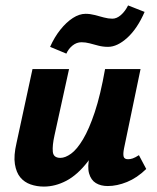

<svg xmlns="http://www.w3.org/2000/svg" viewBox="-20 -679 580 709"><path d="M142 10Q116 10 93 2Q70 -6 55 -24Q40 -42 35 -73Q30 -104 41 -151L100 -424H235L181 -178Q173 -142 175 -119Q177 -96 203 -96Q221 -96 242.5 -111.5Q264 -127 286.5 -164.5Q309 -202 330 -265Q351 -328 368 -424H431Q407 -299 374.5 -215Q342 -131 304 -82Q266 -33 225 -11.5Q184 10 142 10ZM378 8Q352 8 334 -3Q316 -14 309 -38.5Q302 -63 311 -103L377 -424H499L438 -131Q434 -111 436.5 -101Q439 -91 453 -91Q461 -91 470 -94Q479 -97 493 -106L520 -55Q486 -22 449 -7Q412 8 378 8ZM225 -481 165 -506Q181 -542 203 -569.5Q225 -597 249 -612.5Q273 -628 296 -628Q313 -628 330 -623.5Q347 -619 363.5 -614.5Q380 -610 395 -610Q411 -610 426.5 -623.5Q442 -637 453 -659L514 -635Q487 -573 450 -539.5Q413 -506 379 -506Q360 -506 343 -510.5Q326 -515 311 -519Q296 -523 281 -523Q263 -523 248 -511Q233 -499 225 -481Z"/></svg>

Font: Ysabeau ExtraBold
Style: Italic
Weight: 800
Italic angle: -12°
Designer: Christian Thalmann (Catharsis Fonts)
Version: Version 2.002